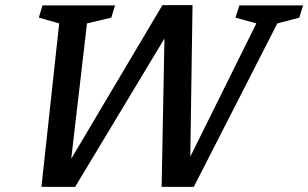

<svg xmlns="http://www.w3.org/2000/svg" viewBox="-20 -725 1198 746"><path d="M976 -634 895 -656.5 910 -704H1157.5L1143 -656.5L1057.5 -634L733 1H608L619.5 -603.5L636.5 -604.5L272 1H141L210 -634L131 -656.5L145 -704H427L412.5 -656.5L318 -634L250.5 -54.5H225L611 -705H728L718.5 -52.5L687 -51Z"/></svg>

Font: Newsreader 7pt
Style: Italic
Weight: 400
Italic angle: -17°
Designer: Hugues Gentile
Foundry: Production Type
Version: Version 1.003